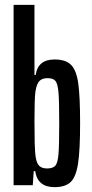

<svg xmlns="http://www.w3.org/2000/svg" viewBox="-20 -763 377 791"><path d="M125 -58H119L115 0H36V-743H122V-454H127Q136 -518 205 -518Q251 -518 273 -495.5Q295 -473 302.5 -419Q310 -365 310 -256Q310 -144 301.5 -89Q293 -34 271 -13Q249 8 204 8Q135 8 125 -58ZM224 -255Q224 -345 221 -381.5Q218 -418 208.5 -429.5Q199 -441 176 -441Q154 -441 142.5 -429.5Q131 -418 126 -386Q122 -360 122 -264Q122 -213 123 -172Q124 -131 128 -111Q132 -88 143 -78.5Q154 -69 174 -69Q198 -69 208 -80.5Q218 -92 221 -128.5Q224 -165 224 -255Z"/></svg>

Font: Saira Ultra Condensed SemiBold
Style: Regular
Weight: 600
Width: 1
Designer: Hector Gatti with collaboration of the Omnibus-Type team
Foundry: Omnibus-Type
Version: Version 1.001; ttfautohint (v1.8)